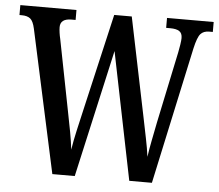

<svg xmlns="http://www.w3.org/2000/svg" viewBox="-51 -771 945 828"><g transform="rotate(5 421.5 -357.0)"><path d="M71 -618Q64 -650 51 -660.5Q38 -671 14 -671H4V-714H247V-671H229Q181 -671 181 -634Q181 -624 183 -610Q185 -596 188 -584L249 -273Q258 -229 265.5 -188Q273 -147 277 -112Q283 -151 293 -195Q303 -239 315 -291L411 -707H487L575 -280Q585 -230 593.5 -189Q602 -148 607 -110Q612 -145 619 -180Q626 -215 635 -261L700 -570Q703 -584 706 -603.5Q709 -623 709 -633Q709 -654 696 -662.5Q683 -671 657 -671H639V-714H841V-671H825Q801 -671 788 -656.5Q775 -642 764 -593L636 0H538L426 -552L302 0H205Z"/></g></svg>

Font: Noto Serif Lao ExtraCondensed Medium
Style: Regular
Weight: 500
Width: 2
Designer: Monotype Design Team
Foundry: Monotype Imaging Inc.
Version: Version 2.003; ttfautohint (v1.8.4.7-5d5b)